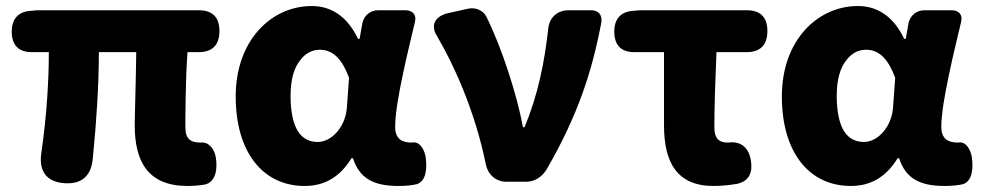

<svg xmlns="http://www.w3.org/2000/svg" viewBox="-20 -603 3259 637"><path d="M557 -569H406H105L81 -567C40 -564 19 -540 19 -498C19 -454 41 -430 85 -430H142C142 -335 135 -220 118 -102C107 -38 131 1 196 5C253 8 283 -21 288 -78C300 -199 308 -322 308 -430H432C431 -338 427 -219 427 -187C427 -67 471 14 602 14C623 14 644 12 661 9C697 -1 702 -44 696 -81C692 -107 673 -133 647 -130C647 -130 646 -130 646 -130C613 -130 595 -141 595 -181C595 -204 595 -333 602 -430H639C685 -430 708 -454 708 -500C708 -546 685 -569 639 -569Z M1317 -358C1329 -416 1344 -476 1357 -532C1362 -553 1350 -569 1325 -569H1278H1235C1208 -569 1187 -551 1182 -525L1173 -474H1168C1131 -551 1077 -583 1014 -583C882 -583 762 -471 762 -283C762 -98 852 14 991 14C1057 14 1108 -16 1146 -78H1151C1173 -10 1221 14 1302 14C1325 14 1346 12 1363 8C1396 -3 1397 -49 1392 -83C1388 -107 1372 -135 1348 -130C1347 -130 1347 -130 1346 -130C1314 -130 1291 -142 1291 -182C1291 -224 1302 -288 1317 -358ZM968 -168C953 -193 944 -231 944 -285C944 -340 956 -378 975 -402C993 -427 1017 -438 1041 -438C1087 -438 1116 -404 1138 -345L1131 -248C1127 -183 1081 -132 1034 -132C1007 -132 984 -143 968 -168Z M1483 -563 1469 -560C1422 -550 1408 -518 1429 -485C1497 -368 1558 -221 1591 -62C1598 -23 1625 0 1661 0H1726C1753 0 1779 -15 1796 -45C1896 -220 1943 -360 1975 -528C1979 -553 1966 -569 1941 -569H1893H1867C1829 -569 1803 -545 1799 -509C1787 -399 1765 -287 1720 -181H1715C1696 -286 1645 -445 1593 -549C1583 -568 1558 -580 1532 -574Z M2183 -308V-187C2183 -67 2224 14 2347 14C2375 14 2401 11 2425 7C2466 -2 2478 -31 2471 -72C2464 -113 2438 -136 2396 -130C2395 -130 2395 -130 2394 -130C2368 -130 2350 -141 2350 -181C2350 -242 2353 -336 2357 -430H2457C2503 -430 2526 -454 2526 -500C2526 -546 2503 -569 2457 -569H2314H2103L2080 -567C2039 -564 2018 -540 2018 -498C2018 -454 2040 -430 2084 -430H2183Z M3129 -358C3141 -416 3156 -476 3169 -532C3174 -553 3162 -569 3137 -569H3090H3047C3020 -569 2999 -551 2994 -525L2985 -474H2980C2943 -551 2889 -583 2826 -583C2694 -583 2574 -471 2574 -283C2574 -98 2664 14 2803 14C2869 14 2920 -16 2958 -78H2963C2985 -10 3033 14 3114 14C3137 14 3158 12 3175 8C3208 -3 3209 -49 3204 -83C3200 -107 3184 -135 3160 -130C3159 -130 3159 -130 3158 -130C3126 -130 3103 -142 3103 -182C3103 -224 3114 -288 3129 -358ZM2780 -168C2765 -193 2756 -231 2756 -285C2756 -340 2768 -378 2787 -402C2805 -427 2829 -438 2853 -438C2899 -438 2928 -404 2950 -345L2943 -248C2939 -183 2893 -132 2846 -132C2819 -132 2796 -143 2780 -168Z"/></svg>

Font: GenSenRounded2 TW H
Style: Regular
Weight: 900
Version: Version 2.100;PS 2.1;hotconv 16.6.51;makeotf.lib2.5.65220 DE